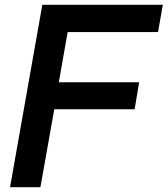

<svg xmlns="http://www.w3.org/2000/svg" viewBox="-20 -783 701 803"><path d="M149 0H22L157 -763H661L641 -649H263L226 -439H562L543 -326H207Z"/></svg>

Font: Open Sauce One SemiBold Italic
Style: Regular
Weight: 600
Italic angle: -10°
Designer: Alfredo Marco Pradil
Foundry: Creative Sauce Fz LLC
Version: Version 1.477